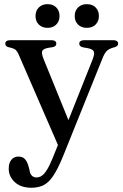

<svg xmlns="http://www.w3.org/2000/svg" viewBox="-20 -663 594 924"><path d="M319.5 -60 265 49 72 -395.5Q63.5 -416.5 54.2 -423.8Q45 -431 22.5 -435.5Q13 -438 9.2 -442.2Q5.5 -446.5 5.5 -453Q5.5 -461 11.5 -465.2Q17.5 -469.5 27.5 -469.5H229Q239.5 -469.5 245.2 -465.2Q251 -461 251 -453Q251 -446.5 247 -442.2Q243 -438 232.5 -436L211 -432.5Q187 -428 183 -416.8Q179 -405.5 190.5 -377ZM233.5 97.5 274 -2.5 287.5 -30 424 -372.5Q436 -401.5 431.8 -414Q427.5 -426.5 403 -431L380.5 -435Q370.5 -437 366 -441.5Q361.5 -446 361.5 -453Q361.5 -461 367.5 -465.2Q373.5 -469.5 383.5 -469.5H526.5Q537 -469.5 542.8 -465Q548.5 -460.5 548.5 -453Q548.5 -447 544.5 -442.8Q540.5 -438.5 530.5 -435.5Q506.5 -429.5 495.2 -419.2Q484 -409 473.5 -383L282 92.5Q258 151 236.2 183.2Q214.5 215.5 189.8 228Q165 240.5 131.5 240.5Q80.5 240.5 51.2 213.5Q22 186.5 22 148.5Q22 121 34.8 105.8Q47.5 90.5 68.5 90.5Q89.5 90.5 100.8 103.5Q112 116.5 117.5 138.5L122 155.5Q124.5 174 133.5 182.5Q142.5 191 155 191Q168.5 191 180.2 183.5Q192 176 205 155.8Q218 135.5 233.5 97.5ZM209 -529Q182.5 -529 166.8 -544.8Q151 -560.5 151 -585.5Q151 -611.5 166.8 -627.2Q182.5 -643 209 -643Q235 -643 250.8 -627.2Q266.5 -611.5 266.5 -585.5Q266.5 -561 250.8 -545Q235 -529 209 -529ZM397.5 -529Q371.5 -529 355.5 -544.8Q339.5 -560.5 339.5 -586Q339.5 -611 355.5 -627Q371.5 -643 397.5 -643Q424.5 -643 440.2 -627.2Q456 -611.5 456 -585.5Q456 -561 440.2 -545Q424.5 -529 397.5 -529Z"/></svg>

Font: Fraunces
Style: Regular
Weight: 400
Version: Version 1.000;[b76b70a41]